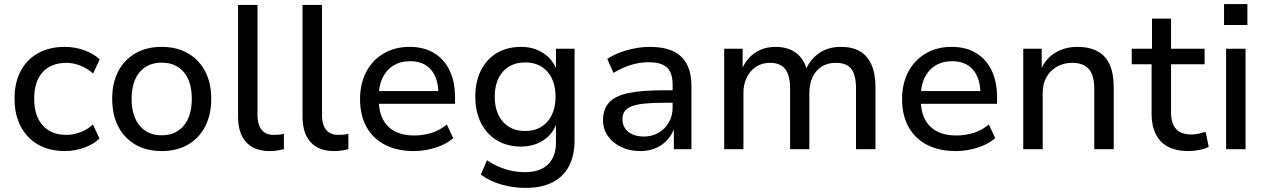

<svg xmlns="http://www.w3.org/2000/svg" viewBox="-20 -729 6185 938"><path d="M297 9Q222 9 166.5 -22.5Q111 -54 81 -112Q51 -170 51 -247Q51 -325 81 -382Q111 -439 166.5 -469.5Q222 -500 297 -500Q346 -500 391.5 -483.5Q437 -467 467 -439L435 -370Q407 -395 372.5 -408.5Q338 -422 305 -422Q230 -422 188.5 -376.5Q147 -331 147 -247Q147 -163 188.5 -116.5Q230 -70 305 -70Q337 -70 371.5 -82.5Q406 -95 434 -121L466 -52Q437 -24 391 -7.5Q345 9 297 9Z M770 9Q696 9 641.5 -22.5Q587 -54 557.5 -111.5Q528 -169 528 -246Q528 -323 557.5 -380Q587 -437 641.5 -468.5Q696 -500 770 -500Q844 -500 898.5 -468.5Q953 -437 982.5 -380Q1012 -323 1012 -246Q1012 -169 982.5 -111.5Q953 -54 898.5 -22.5Q844 9 770 9ZM770 -68Q838 -68 877.5 -115Q917 -162 917 -246Q917 -331 877.5 -377Q838 -423 770 -423Q702 -423 662.5 -377Q623 -331 623 -246Q623 -162 662.5 -115Q702 -68 770 -68Z M1297 9Q1222 9 1182.5 -34.5Q1143 -78 1143 -159V-705H1238V-167Q1238 -136 1247 -114Q1256 -92 1273.5 -81Q1291 -70 1317 -70Q1330 -70 1342 -71Q1354 -72 1367 -76V0Q1350 4 1333.5 6.5Q1317 9 1297 9Z M1612 9Q1537 9 1497.5 -34.5Q1458 -78 1458 -159V-705H1553V-167Q1553 -136 1562 -114Q1571 -92 1588.5 -81Q1606 -70 1632 -70Q1645 -70 1657 -71Q1669 -72 1682 -76V0Q1665 4 1648.5 6.5Q1632 9 1612 9Z M2002 9Q1920 9 1861 -21.5Q1802 -52 1770.5 -109Q1739 -166 1739 -245Q1739 -320 1769 -377.5Q1799 -435 1854 -467.5Q1909 -500 1981 -500Q2051 -500 2100.5 -470Q2150 -440 2176.5 -385Q2203 -330 2203 -254V-222H1812V-284H2139L2122 -267Q2122 -346 2086 -388Q2050 -430 1983 -430Q1936 -430 1901.5 -408.5Q1867 -387 1848.5 -348Q1830 -309 1830 -255V-247Q1830 -187 1850 -147.5Q1870 -108 1909 -87.5Q1948 -67 2003 -67Q2045 -67 2086 -79Q2127 -91 2163 -121L2194 -54Q2158 -23 2106 -7Q2054 9 2002 9Z M2549 189Q2487 189 2429.5 172.5Q2372 156 2329 124L2359 54Q2388 73 2418 86Q2448 99 2480 105.5Q2512 112 2545 112Q2618 112 2657 74.5Q2696 37 2696 -33V-130H2700Q2684 -77 2636.5 -45Q2589 -13 2526 -13Q2458 -13 2407.5 -43.5Q2357 -74 2329.5 -129Q2302 -184 2302 -257Q2302 -330 2329.5 -385Q2357 -440 2407.5 -470Q2458 -500 2526 -500Q2589 -500 2636.5 -468Q2684 -436 2701 -382H2696V-491H2787V-43Q2787 31 2759.5 83Q2732 135 2678.5 162Q2625 189 2549 189ZM2546 -89Q2614 -89 2654 -134.5Q2694 -180 2694 -257Q2694 -334 2654 -379Q2614 -424 2546 -424Q2477 -424 2437 -379Q2397 -334 2397 -257Q2397 -180 2437 -134.5Q2477 -89 2546 -89Z M3108 9Q3056 9 3014.5 -11Q2973 -31 2949.5 -65Q2926 -99 2926 -141Q2926 -196 2956 -228.5Q2986 -261 3051 -274.5Q3116 -288 3222 -288H3281V-227H3225Q3169 -227 3129.5 -223Q3090 -219 3066.5 -210Q3043 -201 3032 -185.5Q3021 -170 3021 -147Q3021 -108 3049.5 -85Q3078 -62 3126 -62Q3166 -62 3197.5 -80.5Q3229 -99 3247.5 -131Q3266 -163 3266 -202V-316Q3266 -374 3238 -399.5Q3210 -425 3150 -425Q3107 -425 3064.5 -412.5Q3022 -400 2977 -373L2947 -441Q2975 -460 3010 -473Q3045 -486 3082.5 -493Q3120 -500 3156 -500Q3222 -500 3267 -479.5Q3312 -459 3335 -416.5Q3358 -374 3358 -306V0H3272V-109H3276Q3266 -75 3242.5 -48Q3219 -21 3185 -6Q3151 9 3108 9Z M3518 0V-491H3608V-385H3602Q3615 -419 3638.5 -445Q3662 -471 3695 -485.5Q3728 -500 3768 -500Q3831 -500 3870.5 -469.5Q3910 -439 3923 -383H3915Q3934 -435 3979 -467.5Q4024 -500 4088 -500Q4144 -500 4181 -478.5Q4218 -457 4237.5 -413Q4257 -369 4257 -302V0H4162V-297Q4162 -360 4140 -391Q4118 -422 4063 -422Q4023 -422 3994 -403.5Q3965 -385 3949.5 -351.5Q3934 -318 3934 -275V0H3840V-297Q3840 -360 3816.5 -391Q3793 -422 3742 -422Q3702 -422 3673 -402.5Q3644 -383 3628 -350Q3612 -317 3612 -276V0Z M4650 9Q4568 9 4509 -21.5Q4450 -52 4418.5 -109Q4387 -166 4387 -245Q4387 -320 4417 -377.5Q4447 -435 4502 -467.5Q4557 -500 4629 -500Q4699 -500 4748.5 -470Q4798 -440 4824.5 -385Q4851 -330 4851 -254V-222H4460V-284H4787L4770 -267Q4770 -346 4734 -388Q4698 -430 4631 -430Q4584 -430 4549.5 -408.5Q4515 -387 4496.5 -348Q4478 -309 4478 -255V-247Q4478 -187 4498 -147.5Q4518 -108 4557 -87.5Q4596 -67 4651 -67Q4693 -67 4734 -79Q4775 -91 4811 -121L4842 -54Q4806 -23 4754 -7Q4702 9 4650 9Z M4979 0V-491H5069V-385H5064Q5086 -441 5134 -470.5Q5182 -500 5242 -500Q5302 -500 5342 -478.5Q5382 -457 5401.5 -413Q5421 -369 5421 -302V0H5326V-297Q5326 -338 5315 -365.5Q5304 -393 5280.5 -407.5Q5257 -422 5218 -422Q5176 -422 5143 -403Q5110 -384 5092 -351Q5074 -318 5074 -276V0Z M5787 9Q5696 9 5651 -38.5Q5606 -86 5606 -174V-415H5509V-491H5608V-638H5701V-491H5865V-415H5701V-181Q5701 -127 5725 -99.5Q5749 -72 5801 -72Q5819 -72 5836.5 -76Q5854 -80 5870 -85L5885 -12Q5868 -2 5840.5 3.5Q5813 9 5787 9Z M5960 -607V-709H6074V-607ZM5970 0V-491H6065V0Z"/></svg>

Font: Nunito Sans 10pt Medium
Style: Regular
Weight: 500
Designer: Vernon Adams
Foundry: Vernon Adams
Version: Version 3.101;gftools[0.9.27]